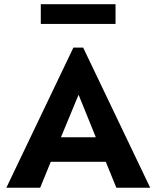

<svg xmlns="http://www.w3.org/2000/svg" viewBox="-20 -883 727 903"><path d="M349.6 -437.5 430.7 -237.3H266.6ZM168.9 0 218.8 -122.1H477.5L527.3 0H686.5L371.1 -659.2H325.2L9.8 0ZM523.4 -770.5V-863.3H171.9V-770.5Z"/></svg>

Font: Sen-gleads
Style: Bold
Weight: 700
Designer: Kosal Sen, Philatype
Foundry: Philatype
Version: Version 1.004; ttfautohint (v1.8.3)